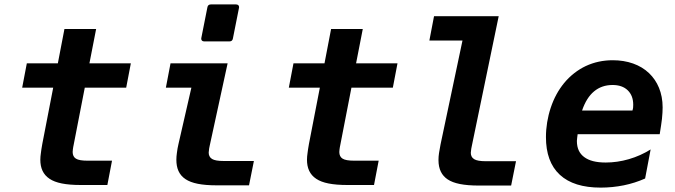

<svg xmlns="http://www.w3.org/2000/svg" viewBox="-20 -833 3050 867"><path d="M345.2 2.4H464.8L485.8 -107.4H376C350.1 -107.4 332.5 -110.4 322.8 -116.7C313 -122.6 308.1 -133.3 308.1 -146.5C308.1 -150.4 308.6 -153.8 309.1 -158.7C310.1 -168 311.5 -172.4 312 -175.8L362.8 -437H549.8L570.8 -546.9H383.8L414.1 -702.1H271L241.2 -546.9H101.1L80.1 -437H220.2L170.9 -182.6C168 -167 165.5 -149.4 164.6 -141.6C163.1 -130.4 162.1 -122.6 162.1 -111.8C162.1 -74.7 174.3 -44.9 204.1 -25.4C231.9 -6.8 276.4 2.4 345.2 2.4Z M902.3 -646H1016.1C1024.9 -646 1030.3 -650.4 1031.7 -659.2L1059.1 -796.9C1059.6 -798.3 1059.6 -799.8 1059.6 -800.8C1059.6 -808.1 1054.7 -813 1045.9 -813H932.1C923.3 -813 918 -808.6 916.5 -799.8L889.2 -662.1C888.7 -660.6 888.7 -659.2 888.7 -658.2C888.7 -650.9 893.6 -646 902.3 -646ZM959.5 3.9H1104.5L1126.5 -106H990.7C965.3 -106 947.8 -108.9 937.5 -115.2C926.3 -122.1 922.4 -132.8 922.4 -144C922.4 -147.9 922.9 -151.4 923.8 -156.7C924.8 -162.6 923.3 -158.7 926.8 -174.3L1007.8 -546.9H750L729 -437H844.2L785.6 -181.2C782.2 -166.5 780.8 -157.7 778.8 -142.6C777.3 -131.3 776.4 -122.6 776.4 -111.8C776.4 -74.2 787.6 -43.9 817.9 -23.9C845.7 -5.4 890.1 3.9 959.5 3.9Z M1549.3 2.4H1668.9L1689.9 -107.4H1580.1C1554.2 -107.4 1536.6 -110.4 1526.9 -116.7C1517.1 -122.6 1512.2 -133.3 1512.2 -146.5C1512.2 -150.4 1512.7 -153.8 1513.2 -158.7C1514.2 -168 1515.6 -172.4 1516.1 -175.8L1566.9 -437H1753.9L1774.9 -546.9H1587.9L1618.2 -702.1H1475.1L1445.3 -546.9H1305.2L1284.2 -437H1424.3L1375 -182.6C1372.1 -167 1369.6 -149.4 1368.7 -141.6C1367.2 -130.4 1366.2 -122.6 1366.2 -111.8C1366.2 -74.7 1378.4 -44.9 1408.2 -25.4C1436 -6.8 1480.5 2.4 1549.3 2.4Z M2143.1 4.9H2288.1L2310.1 -105H2174.3C2148.9 -105 2131.3 -107.9 2121.1 -114.3C2109.9 -121.1 2106 -131.8 2106 -143.1C2106 -147 2106.4 -150.4 2107.4 -155.8C2108.4 -161.1 2106.9 -157.7 2110.4 -173.3L2231.9 -759.8H1939.9L1918.9 -649.9H2068.4L1969.2 -180.2C1966.3 -166 1963.4 -147.9 1962.4 -141.6C1960.9 -131.8 1960 -121.1 1960 -110.4C1960 -68.4 1975.1 -40.5 2001.5 -22.9C2029.3 -4.4 2073.7 4.9 2143.1 4.9Z M2692.9 14.2C2727.5 14.2 2762.7 10.7 2796.4 3.9C2830.1 -2.9 2862.3 -13.2 2893.1 -26.9L2918 -158.2C2887.7 -139.2 2855 -124.5 2819.8 -114.3C2784.7 -104 2749 -99.1 2715.3 -99.1C2671.4 -99.1 2639.6 -107.4 2617.7 -124C2597.7 -139.2 2585 -161.1 2585 -196.8L2586.4 -211.4C2586.9 -216.3 2587.4 -221.7 2588.4 -227.1H2959C2963.4 -253.4 2967.8 -283.7 2969.2 -296.4C2971.2 -313.5 2972.2 -335 2972.2 -348.1C2972.2 -414.1 2948.7 -466.3 2911.1 -502.4C2871.1 -541 2813 -561 2747.1 -561C2703.1 -561 2662.6 -552.2 2625 -534.7C2588.9 -517.6 2555.2 -491.7 2527.3 -458C2501.5 -426.3 2481.4 -390.1 2466.8 -346.2C2452.6 -303.2 2445.3 -258.3 2445.3 -213.9C2445.3 -140.6 2465.3 -83 2508.3 -43.5C2550.3 -4.9 2611.3 14.2 2692.9 14.2ZM2608.4 -334C2621.6 -372.6 2639.6 -401.4 2662.6 -420.4C2685.5 -439.5 2713.4 -449.2 2746.1 -449.2C2774.9 -449.2 2797.9 -441.4 2814.5 -425.3C2831.1 -409.2 2839.4 -387.7 2839.4 -359.9C2839.4 -356 2839.4 -352.1 2838.9 -347.7C2838.4 -343.3 2837.4 -338.4 2835.9 -334Z"/></svg>

Font: Hack
Style: Bold Oblique
Weight: 700
Italic angle: -12°
Monospace: yes
Designer: Christopher Simpkins
Foundry: Christopher Simpkins
Version: Version 2.010